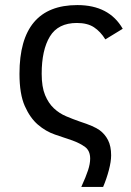

<svg xmlns="http://www.w3.org/2000/svg" viewBox="-20 -547 519 760"><path d="M397 -391.1Q377.9 -421.9 352.1 -439Q326.2 -456.1 284.2 -456.1Q210 -456.1 177.5 -402.6Q145 -349.1 145 -254.9Q145 -203.1 158.4 -170.7Q171.9 -138.2 193.4 -118.2Q214.8 -98.1 241.9 -86.7Q269 -75.2 295.9 -65.9Q353 -47.4 374.3 -31.7Q395.5 -16.1 407.7 7.8Q419.9 31.7 419.9 67.9Q419.9 92.3 410.9 126.5Q401.9 160.6 388.2 192.9H301.8Q320.3 152.3 328.6 126.7Q336.9 101.1 336.9 81.1Q336.9 49.8 316.9 34.9Q296.9 20 266.1 8.8Q233.9 -2 197.5 -14.4Q161.1 -26.9 130.1 -53.5Q99.1 -80.1 78.1 -127.4Q57.1 -174.8 57.1 -254.9Q57.1 -526.9 286.1 -526.9Q412.1 -526.9 465.8 -433.1Z"/></svg>

Font: ClearSansRegular
Style: Regular
Weight: 400
Foundry: Intel Corporation
Version: Version 1.00